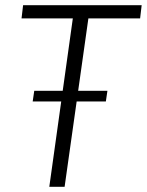

<svg xmlns="http://www.w3.org/2000/svg" viewBox="-20 -720 566 740"><path d="M526 -700 520 -649H291L325 -680L229 0H170L265 -680L289 -649H63L69 -700ZM394 -370 388 -329H106L112 -370Z"/></svg>

Font: Pathway Extreme 28pt ExtraLight
Style: Italic
Weight: 250
Italic angle: -8°
Designer: Eduardo Rodriguez Tunni
Foundry: Eduardo Rodriguez Tunni
Version: Version 1.001;gftools[0.9.26]